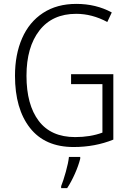

<svg xmlns="http://www.w3.org/2000/svg" viewBox="-20 -745 668 986"><path d="M562 -364V-28Q468 10 358 10Q211 10 134 -88Q57 -186 57 -356Q57 -465 93.5 -548.5Q130 -632 201 -678.5Q272 -725 372 -725Q473 -725 554 -681L531 -632Q453 -674 371 -674Q249 -674 182.5 -588.5Q116 -503 116 -356Q116 -207 179 -124Q242 -41 366 -41Q444 -41 506 -64V-313H345V-364ZM392 70Q383 106 364.5 147.5Q346 189 325 221H294V211Q305 184 318 137.5Q331 91 334 61H392Z"/></svg>

Font: Noto Sans UI NarrowLight
Style: Regular
Weight: 300
Width: 4
Designer: Monotype Design Team
Foundry: Monotype Imaging Inc.
Version: Version 1.001